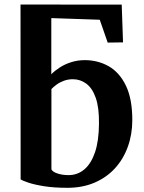

<svg xmlns="http://www.w3.org/2000/svg" viewBox="-20 -840 652 870"><path d="M285.5 11Q225 11 179.8 3.8Q134.5 -3.5 107.5 -12.8Q80.5 -22 73.5 -27L73 -819.5L531.5 -819L537.5 -648L468 -647L432 -750.5L212.5 -758V-503.5Q228 -519.5 250.8 -534.2Q273.5 -549 302.5 -558.2Q331.5 -567.5 364.5 -567.5Q423.5 -567.5 472.5 -539.8Q521.5 -512 550.5 -452Q579.5 -392 579.5 -296Q579.5 -231 559.2 -175Q539 -119 500.8 -77.2Q462.5 -35.5 408 -12.2Q353.5 11 285.5 11ZM290.5 -46.5Q331.5 -46.5 362.2 -72.5Q393 -98.5 410.5 -150Q428 -201.5 428.5 -279.5Q429.5 -352 414 -396.2Q398.5 -440.5 371.2 -460.8Q344 -481 310 -481Q288.5 -481 269.5 -474Q250.5 -467 236.2 -456.5Q222 -446 213 -436.5V-72.5Q218.5 -61 240.8 -53.8Q263 -46.5 290.5 -46.5Z"/></svg>

Font: Merriweather 24pt
Style: Bold
Weight: 700
Designer: Eben Sorkin
Foundry: Eben Sorkin
Version: Version 2.100